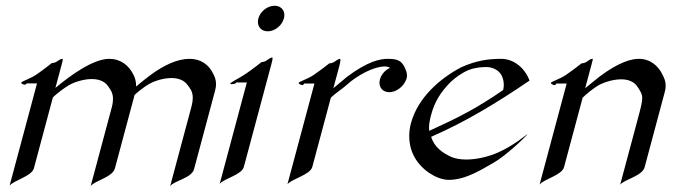

<svg xmlns="http://www.w3.org/2000/svg" viewBox="-20 -622 2326 664"><path d="M195.7 -418.5C192.2 -418.5 188.6 -417.5 176.6 -409.2C170.4 -404.3 159 -403.8 159 -403.8C159 -403.8 132.9 -382.8 108.3 -365.7C86.5 -350.1 54.7 -340.8 53.6 -336.4C52.4 -332 62.8 -329.1 66.2 -329.1C69.2 -329.1 72.3 -333.5 72.3 -333.5H108L13.2 20C28.6 1 89.7 -12.2 97.2 -40L162.9 -285.2C176.3 -298.8 204.3 -319.3 218.7 -327.6C234.4 -336.9 267.3 -348.6 297.1 -348.6C319.5 -348.6 341.3 -342.3 353.9 -323.7C359.5 -314.6 370.8 -304 370.8 -279.6C370.8 -271.6 369.6 -262 366.5 -250.5L293.6 21.5C308.6 2 369.1 -8.8 377.5 -40L445.5 -293.9C459.8 -307.1 481.8 -323.7 495 -331.1C511.3 -340.8 543.1 -352.1 572.9 -352.1C595.8 -352.1 617.4 -345.2 629.6 -326.7C635.6 -317.9 646.7 -307.5 646.7 -283.4C646.7 -275.3 645.4 -265.6 642.3 -253.9L568.5 21.5C584 2 642.7 -5.9 651.1 -37.1L724.1 -309.6C726.2 -317.5 727.1 -324.6 727.1 -331C727.1 -346.5 722.1 -357.3 718.7 -364.3C702.4 -399.9 673.2 -418.5 635.6 -418.5C595.6 -418.5 549.3 -398.9 498.1 -360.8C484.6 -350.6 466.6 -336.4 450.8 -322.8C451.2 -340.8 446.3 -353.5 442.6 -361.3C426.1 -396.5 396.8 -418.5 357.8 -418.5C302.1 -418.5 223.3 -361.3 171.6 -317.9L192 -394C195.3 -406.2 199.1 -418.5 195.7 -418.5Z M921.3 -423.3C916 -423.3 907.9 -417 901.4 -412.6C895.2 -407.7 884.3 -407.2 884.3 -407.2C884.3 -407.2 858.2 -386.2 832.9 -368.7C809 -352.1 777.8 -337.9 776.5 -333C775.5 -329.1 788 -332 790.9 -332C794.3 -332 797.1 -336.9 797.1 -336.9H833.7L739.8 13.7C756.1 -5.4 815.9 -17.1 823.3 -44.9L914.4 -384.8C917.3 -395.5 922.6 -413.3 922.6 -420.3C922.6 -422.2 922.3 -423.3 921.3 -423.3ZM961.8 -558.1C962.9 -562.1 963.4 -566 963.4 -569.6C963.4 -588.4 950.1 -602.1 929.7 -602.1C904.8 -602.1 880 -582.5 873.5 -558.1C872.4 -554.1 871.9 -550.2 871.9 -546.5C871.9 -527.6 885.2 -513.7 906 -513.7C930.4 -513.7 955.3 -533.7 961.8 -558.1Z M1321.3 -418.5C1294.4 -418.5 1252.8 -410.6 1180.1 -356.4L1132.9 -316.9L1153.6 -394C1156.9 -406.2 1158.7 -418.5 1155.7 -418.5C1150.4 -418.5 1142.3 -412.1 1136.4 -408.2C1129.7 -403.3 1118.8 -402.8 1118.8 -402.8C1118.8 -402.8 1092.2 -381.8 1067 -364.3C1045.9 -349.1 1014.1 -339.8 1013 -335.9C1011.9 -331.5 1022.5 -327.6 1025.9 -327.6C1028.9 -327.6 1031.8 -333 1031.8 -333H1067.4L974.1 15.1C990.6 -4.4 1052.6 -17.1 1060.1 -44.9L1124.2 -284.2C1137.6 -297.9 1164.8 -315.4 1177 -326.7C1216.6 -363.3 1274.7 -392.1 1309.8 -392.1C1317.6 -392.1 1324.6 -390.6 1329 -387.2C1312.5 -380.4 1298.6 -364.7 1294 -347.7C1292.9 -343.5 1292.4 -339.5 1292.4 -335.8C1292.4 -316.8 1305.8 -303.2 1326.5 -303.2C1350.5 -303.2 1375.1 -322.3 1384.3 -345.7C1385.3 -347.7 1385.7 -349.1 1386.1 -350.6C1386.9 -353.7 1387.5 -357.2 1387.5 -361.1C1387.5 -365.7 1386.7 -370.9 1384.7 -376.5C1372 -412.6 1355.9 -418.5 1321.3 -418.5Z M1720 -310.5C1625 -245.6 1571.9 -218.8 1464.4 -169.4C1464 -172.8 1463.7 -176.4 1463.7 -180C1463.7 -193.4 1466.6 -208.5 1470.9 -224.6C1483.2 -270.5 1503.7 -303.2 1537.9 -337.9C1554.3 -353.5 1577.3 -370.1 1599.8 -379.4C1623.9 -389.2 1648.6 -390.1 1662.7 -390.1C1681.3 -390.1 1699.9 -381.3 1709.4 -369.1C1718.3 -358.3 1722.3 -343.3 1722.3 -328.9C1722.3 -322.5 1721.5 -316.3 1720 -310.5ZM1811.3 -343.3C1796.4 -384.3 1759.2 -418.5 1713.3 -418.5C1669.3 -418.5 1627.9 -413.1 1574.6 -389.2C1505.2 -352.5 1425.7 -287.1 1401.2 -195.8C1397.3 -181.4 1395.2 -166.3 1395.2 -151C1395.2 -106.1 1413.8 -59.5 1462.8 -24.9C1485.6 -9.8 1508.4 0 1532.8 0C1593.4 0 1654.1 -41 1685.7 -58.6C1729.7 -82.5 1808.1 -158.2 1803.7 -158.2C1803.7 -158.2 1755.9 -118.2 1702.7 -94.7C1667.9 -79.6 1627.8 -70.3 1592.7 -70.3C1572.6 -70.3 1554.4 -73.2 1540 -79.6C1511.8 -92.8 1481.8 -112.3 1471.1 -148.9C1588.8 -199.7 1700.8 -268.1 1811.3 -343.3Z M2028 -418.5C2022.2 -418.5 2015.2 -412.6 2008.7 -408.2C2002 -403.3 1991.1 -402.8 1991.1 -402.8C1991.1 -402.8 1964.5 -381.8 1939.3 -364.3C1915.8 -347.7 1886.5 -340.3 1885.2 -335.4C1884.1 -331.5 1894.8 -327.6 1898.2 -327.6C1901.1 -327.6 1904 -333 1904 -333H1939.7L1846.1 16.1C1862.6 -3.4 1923.1 -16.1 1930.6 -43.9L1995 -284.2C2008.4 -297.9 2034.3 -317.9 2049.3 -326.7C2065.5 -335.9 2097.9 -347.7 2128.2 -347.7C2150.6 -347.7 2172.3 -340.8 2184.4 -322.3C2195.4 -305.5 2201 -297.3 2201 -282.6C2201 -269 2196.2 -249.7 2186.3 -212.9L2124.8 16.6C2140 -2 2201.2 -13.2 2209.4 -43.9L2279.1 -304.2C2281.3 -312.2 2282.1 -319.3 2282.1 -325.6C2282.1 -342 2276.5 -352.8 2273.1 -359.9C2257.2 -395.5 2227.7 -418.5 2189.6 -418.5C2165.2 -418.5 2122.7 -409.2 2052.4 -356.4L2003.7 -316.9L2025.1 -396.5C2030.8 -418 2031.4 -418.5 2028 -418.5Z"/></svg>

Font: Pierce
Style: Oblique
Weight: 400
Italic angle: -15°
Version: Version 0.2.0